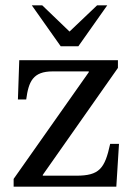

<svg xmlns="http://www.w3.org/2000/svg" viewBox="-20 -698 498 718"><path d="M425 -160H392C372 -67 351 -41 265 -41H140V-44L421 -444V-473H52L47 -326H78C87 -393 103 -431 177 -431H312V-428L31 -29V0H415ZM99 -678 207 -525H273L381 -678H343L240 -580L138 -678Z"/></svg>

Font: STIX Two Math
Style: Regular
Weight: 400
Designer: Ross Mills, John Hudson & Paul Hanslow, Tiro Typeworks Ltd; with portions MicroPress Inc., with additions and correction
Foundry: Tiro Typeworks Ltd
Version: Version 2.02 b142